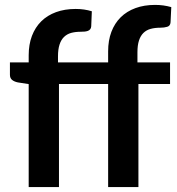

<svg xmlns="http://www.w3.org/2000/svg" viewBox="-20 -763 722 783"><path d="M97 0V-420L52.5 -427Q38 -430 29.2 -437.2Q20.5 -444.5 20.5 -458V-508.5H97V-537.5Q97 -581.5 110.2 -616.5Q123.5 -651.5 148.2 -676Q173 -700.5 208.5 -713.5Q244 -726.5 288.5 -726.5Q324 -726.5 354.5 -717L352 -655.5Q351.5 -648.5 348 -644Q344.5 -639.5 338.8 -637.2Q333 -635 325.5 -634.2Q318 -633.5 309.5 -633.5Q287.5 -633.5 270.2 -628.8Q253 -624 241 -612.2Q229 -600.5 222.8 -581.2Q216.5 -562 216.5 -533.5V-508.5H421V-554Q421 -598 434.2 -633Q447.5 -668 472.2 -692.5Q497 -717 532.5 -730Q568 -743 612.5 -743Q630 -743 646.2 -740.8Q662.5 -738.5 678.5 -734L675.5 -672Q674.5 -657.5 662.2 -653.8Q650 -650 633.5 -650Q611.5 -650 594.2 -645.2Q577 -640.5 565 -628.8Q553 -617 546.8 -597.8Q540.5 -578.5 540.5 -550V-508.5H673.5V-420.5H544.5V0H421V-420.5H220.5V0Z"/></svg>

Font: Lato 2
Style: Bold
Weight: 700
Designer: Lukasz Dziedzic with Adam Twardoch and Botio Nikoltchev
Foundry: tyPoland Lukasz Dziedzic
Version: Version 2.015; 2015-08-06; http://www.latofonts.com/